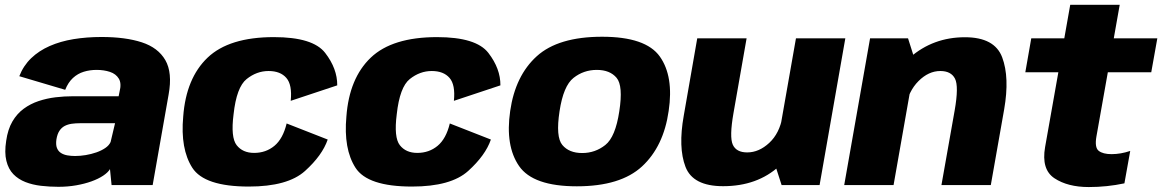

<svg xmlns="http://www.w3.org/2000/svg" viewBox="-20 -748 4698 776"><path d="M216 7Q254 7 288 1Q322 -5 349.8 -15Q377.5 -25 397 -38Q416.5 -51 424.5 -64.5L431 0H597L661.5 -366Q677.5 -454.5 648.2 -505Q619 -555.5 553 -577Q487 -598.5 390.5 -598.5Q330.5 -598.5 277.2 -589.8Q224 -581 180.8 -562Q137.5 -543 106 -512.8Q74.5 -482.5 58 -440L243.5 -385Q255.5 -415 274.8 -432.8Q294 -450.5 318.5 -458Q343 -465.5 370.5 -465.5Q400 -465.5 424.2 -457.5Q448.5 -449.5 460.2 -430.2Q472 -411 463 -376.5L459.5 -359H275.5Q240 -359 204.5 -354.8Q169 -350.5 136 -339.5Q103 -328.5 75.8 -308.5Q48.5 -288.5 30 -256.8Q11.5 -225 5 -179Q-2.5 -131 5.8 -97.8Q14 -64.5 34 -44Q54 -23.5 82.8 -12.2Q111.5 -1 145.8 3Q180 7 216 7ZM283.5 -117.5Q267.5 -117.5 252.8 -120Q238 -122.5 226.8 -129.5Q215.5 -136.5 210.2 -149.8Q205 -163 208 -184.5Q211.5 -206 220 -219Q228.5 -232 241.2 -238.8Q254 -245.5 270 -247.8Q286 -250 304 -250H445L427 -174Q421 -160.5 405.8 -150Q390.5 -139.5 369.8 -132.2Q349 -125 326.5 -121.2Q304 -117.5 283.5 -117.5Z M985.5 6Q1143 6 1212.8 -57Q1282.5 -120 1304.5 -184L1138.5 -249Q1123.5 -187 1089 -158.5Q1054.5 -130 1007 -130Q961 -130 936.5 -161.2Q912 -192.5 924 -286Q936 -396 976.8 -428.5Q1017.5 -461 1065.5 -461Q1113 -461 1137.2 -433.2Q1161.5 -405.5 1155 -340.5L1343 -403Q1343.5 -470.5 1294.2 -534.2Q1245 -598 1087 -598Q906 -598 819 -515Q732 -432 720.5 -277Q708.5 -146 757.2 -70Q806 6 985.5 6Z M1645 6Q1802.5 6 1872.2 -57Q1942 -120 1964 -184L1798 -249Q1783 -187 1748.5 -158.5Q1714 -130 1666.5 -130Q1620.5 -130 1596 -161.2Q1571.5 -192.5 1583.5 -286Q1595.5 -396 1636.2 -428.5Q1677 -461 1725 -461Q1772.5 -461 1796.8 -433.2Q1821 -405.5 1814.5 -340.5L2002.5 -403Q2003 -470.5 1953.8 -534.2Q1904.5 -598 1746.5 -598Q1565.5 -598 1478.5 -515Q1391.5 -432 1380 -277Q1368 -146 1416.8 -70Q1465.5 6 1645 6Z M2311.5 5Q2488 5 2575 -75.5Q2662 -156 2682.5 -299.5Q2703.5 -439.5 2646.8 -519.5Q2590 -599.5 2413.5 -599.5Q2236.5 -599.5 2149.5 -520.8Q2062.5 -442 2042 -299.5Q2021.5 -158.5 2078 -76.8Q2134.5 5 2311.5 5ZM2333 -129.5Q2280 -129.5 2252.8 -162Q2225.5 -194.5 2241.5 -298.5Q2257 -401 2298 -433.2Q2339 -465.5 2392 -465.5Q2445 -465.5 2472 -433.5Q2499 -401.5 2483 -298.5Q2467.5 -194.5 2426.5 -162Q2385.5 -129.5 2333 -129.5Z M3139 0H3292.5L3396.5 -593H3197L3109 -93ZM2997.5 -593H2798L2743.5 -280.5Q2720.5 -152 2750.5 -73.8Q2780.5 4.5 2902.5 4.5Q3041 4.5 3130 -77.2Q3219 -159 3233 -240L3142.5 -276.5Q3130.5 -209 3089 -170.5Q3047.5 -132 3000 -132Q2956 -132 2941.8 -163Q2927.5 -194 2944.5 -291Z M3392 0H3591.5L3679.5 -500L3650 -593H3496.5ZM3785 0H3984.5L4038.5 -306Q4061 -435 4030.5 -516.2Q4000 -597.5 3880 -597.5Q3751.5 -597.5 3657.8 -515.8Q3564 -434 3549.5 -353L3639.5 -312Q3651.5 -379.5 3692.2 -420.2Q3733 -461 3780.5 -461Q3824 -461 3839.8 -430Q3855.5 -399 3838.5 -302Z M4380.5 8Q4454.5 8 4524.5 -7L4548 -138Q4509.5 -125 4472.5 -125Q4437.5 -125 4420.5 -138.5Q4403.5 -152 4411.5 -197L4457.5 -456H4633L4657.5 -593H4481.5L4505.5 -728.5H4305.5L4281.5 -593H4148L4124 -456H4257.5L4204 -154Q4188 -63 4241.8 -27.5Q4295.5 8 4380.5 8Z"/></svg>

Font: Anybody UltraCondensed Thin ExtraBold
Style: Italic
Weight: 800
Italic angle: -10°
Version: Version 1.111